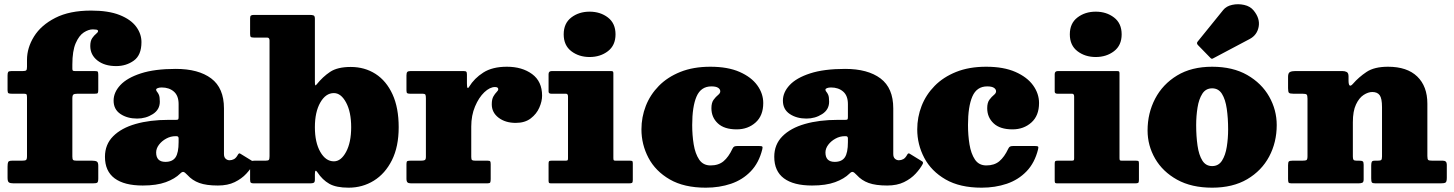

<svg xmlns="http://www.w3.org/2000/svg" viewBox="-20 -849 6734 889"><path d="M315 -393.5V-124Q315 -111.5 318.8 -108.2Q322.5 -105 335.5 -105H406.5Q421 -105 428 -101.2Q435 -97.5 435 -81.5V-23Q435 -7 430.5 -3.5Q426 0 409.5 0H43.5Q28 0 21.5 -4.2Q15 -8.5 15 -25.5V-77.5Q15 -93 18 -99Q21 -105 36.5 -105H80.5Q95.5 -105 100.2 -108Q105 -111 105 -126V-398Q105 -408 103 -411.5Q101 -415 91.5 -415H35.5Q24 -415 19.5 -417.2Q15 -419.5 15 -431V-500Q15 -511.5 18 -515.8Q21 -520 33.5 -520H85.5Q98 -520 101.5 -523.5Q105 -527 105 -539V-572Q105 -627.5 137.5 -680Q170 -732.5 236 -766.2Q302 -800 402 -800Q482.5 -800 534 -779.5Q585.5 -759 610.2 -725.8Q635 -692.5 635 -654Q635 -594 599.8 -568.5Q564.5 -543 518 -543Q464 -543 431 -569Q398 -595 398 -636Q398 -659.5 407 -672.5Q416 -685.5 425 -692.5Q434 -699.5 434 -705Q434 -710.5 425.8 -711.8Q417.5 -713 410 -713Q390 -713 368 -698.8Q346 -684.5 330.5 -649Q315 -613.5 315 -550V-531.5Q315 -523.5 317.5 -521.8Q320 -520 327.5 -520H418Q430.5 -520 432.8 -517Q435 -514 435 -502V-433.5Q435 -421 432.5 -418Q430 -415 417.5 -415H338.5Q324.5 -415 319.8 -411.2Q315 -407.5 315 -393.5Z M466 -123Q466 -180 503.8 -218Q541.5 -256 607.8 -275Q674 -294 760 -294H794Q802.5 -294 804.8 -296Q807 -298 807 -307V-367Q807 -406 785 -425Q763 -444 729 -444Q718 -444 710.5 -441.2Q703 -438.5 703 -434Q703 -428.5 707.2 -424Q711.5 -419.5 715.8 -409.8Q720 -400 720 -378Q720 -341.5 687.8 -320.8Q655.5 -300 615 -300Q569.5 -300 537.8 -321.2Q506 -342.5 506 -383Q506 -421.5 537.2 -455Q568.5 -488.5 632.2 -509.2Q696 -530 794 -530Q899 -530 958 -485.8Q1017 -441.5 1017 -347V-136Q1017 -121 1024.8 -114Q1032.5 -107 1043 -107Q1053.5 -107 1063.5 -112.2Q1073.5 -117.5 1082 -133.5Q1087 -142 1093.5 -137L1150.5 -102Q1157 -98 1153.5 -90Q1142 -68 1120.5 -44.8Q1099 -21.5 1066.8 -5.8Q1034.5 10 989 10H988.5Q935.5 10 903 -1.8Q870.5 -13.5 848 -38.5Q835.5 -52 829.2 -53Q823 -54 814.5 -45.5Q790 -21 747.5 -5.5Q705 10 641 10Q555.5 10 510.8 -23.2Q466 -56.5 466 -123ZM703 -143Q703 -99.5 746 -99.5Q778.5 -99.5 792.8 -120.5Q807 -141.5 807 -191V-208.5Q807 -218.5 797 -218.5H793Q770 -218.5 749.5 -207.2Q729 -196 716 -178.8Q703 -161.5 703 -143Z M1156 -675Q1144.5 -675 1141.2 -678Q1138 -681 1138 -692V-764.5Q1138 -774.5 1142.2 -777.2Q1146.5 -780 1156 -780H1414Q1426 -780 1432 -777.5Q1438 -775 1438 -762V-471.5Q1438 -456 1439.8 -454.2Q1441.5 -452.5 1446 -458Q1474.5 -493.5 1508.5 -516.2Q1542.5 -539 1604 -539Q1668.5 -539 1718.8 -506.8Q1769 -474.5 1797.5 -412.2Q1826 -350 1826 -260Q1826 -170 1794.8 -107.5Q1763.5 -45 1711 -12.5Q1658.5 20 1594 20Q1536.5 20 1504.8 2Q1473 -16 1449.5 -51.5Q1438 -69 1438 -42V-18Q1438 -5.5 1432.8 -2.8Q1427.5 0 1416 0H1155Q1145 0 1141.5 -3Q1138 -6 1138 -17V-89Q1138 -100 1143 -102.5Q1148 -105 1158 -105H1209Q1222 -105 1225 -109Q1228 -113 1228 -126V-661.5Q1228 -675 1217 -675ZM1438 -260Q1438 -189.5 1463 -145.8Q1488 -102 1526 -102Q1559 -102 1582.5 -145.8Q1606 -189.5 1606 -260Q1606 -330.5 1582.5 -374.2Q1559 -418 1526 -418Q1488 -418 1463 -374.2Q1438 -330.5 1438 -260Z M1952 -393.5Q1952 -406 1949.8 -410.5Q1947.5 -415 1935 -415H1880Q1869 -415 1865.5 -417.5Q1862 -420 1862 -430.5V-500Q1862 -512 1866 -516Q1870 -520 1881 -520H2126Q2136 -520 2139 -517Q2142 -514 2142 -503.5V-463Q2142 -430.5 2152 -447Q2176 -486.5 2218 -513.2Q2260 -540 2327 -540Q2397.5 -540 2443.8 -506Q2490 -472 2490 -406Q2490 -380 2477.2 -350.8Q2464.5 -321.5 2437.5 -300.8Q2410.5 -280 2368 -280Q2320 -280 2288.5 -304Q2257 -328 2257 -366Q2257 -389.5 2264.5 -402.5Q2272 -415.5 2279.5 -422.8Q2287 -430 2287 -436Q2287 -446 2272 -446Q2248 -446 2222.5 -421.8Q2197 -397.5 2179.5 -356Q2162 -314.5 2162 -263V-122.5Q2162 -110.5 2165.8 -107.8Q2169.5 -105 2182 -105H2238Q2247.5 -105 2249.8 -101.8Q2252 -98.5 2252 -88.5V-20Q2252 -8.5 2249.8 -4.2Q2247.5 0 2236 0H1884Q1871.5 0 1866.8 -4.5Q1862 -9 1862 -21.5V-90Q1862 -101 1866 -103Q1870 -105 1881 -105H1928.5Q1941.5 -105 1946.8 -107.8Q1952 -110.5 1952 -123Z M2590 -690Q2590 -741 2625.2 -768Q2660.5 -795 2710 -795Q2759.5 -795 2794.8 -768Q2830 -741 2830 -690Q2830 -639 2794.8 -612Q2759.5 -585 2710 -585Q2660.5 -585 2625.2 -612Q2590 -639 2590 -690ZM2600.5 -415H2533Q2520 -415 2520 -425V-506Q2520 -520 2535 -520H2807.5Q2814.5 -520 2817.2 -518.5Q2820 -517 2820 -510V-117.5Q2820 -110 2821.5 -107.5Q2823 -105 2830.5 -105H2896Q2904.5 -105 2907.2 -103.2Q2910 -101.5 2910 -93V-15.5Q2910 -4.5 2906.2 -2.2Q2902.5 0 2891 0H2532Q2524.5 0 2522.2 -2.2Q2520 -4.5 2520 -12.5V-90.5Q2520 -100 2522.2 -102.5Q2524.5 -105 2533.5 -105H2597Q2605 -105 2607.5 -106.5Q2610 -108 2610 -116V-402Q2610 -415 2600.5 -415Z M2950 -250Q2950 -306.5 2970.2 -358.5Q2990.5 -410.5 3030.5 -451.2Q3070.5 -492 3130.2 -516Q3190 -540 3269 -540Q3350 -540 3404.5 -516Q3459 -492 3486.5 -453.8Q3514 -415.5 3514 -372Q3514 -313.5 3478.5 -281.8Q3443 -250 3391 -250Q3333.5 -250 3303.8 -277.8Q3274 -305.5 3274 -348Q3274 -373.5 3284.2 -387.2Q3294.5 -401 3304.8 -409.2Q3315 -417.5 3315 -426Q3315 -436 3305 -442.5Q3295 -449 3274 -449Q3225.5 -449 3205.2 -402.2Q3185 -355.5 3185 -270Q3185 -223 3192 -180.2Q3199 -137.5 3217.2 -110.2Q3235.5 -83 3270 -83Q3307 -83 3330.2 -102.5Q3353.5 -122 3371.5 -160.5Q3375 -168 3379.8 -170.5Q3384.5 -173 3396 -173H3494Q3507 -173 3509.5 -170.2Q3512 -167.5 3509.5 -157.5Q3494 -95 3456.2 -55.8Q3418.5 -16.5 3364.8 1.8Q3311 20 3248 20Q3147.5 20 3081.2 -18.2Q3015 -56.5 2982.5 -118.2Q2950 -180 2950 -250Z M3565 -123Q3565 -180 3602.8 -218Q3640.5 -256 3706.8 -275Q3773 -294 3859 -294H3893Q3901.5 -294 3903.8 -296Q3906 -298 3906 -307V-367Q3906 -406 3884 -425Q3862 -444 3828 -444Q3817 -444 3809.5 -441.2Q3802 -438.5 3802 -434Q3802 -428.5 3806.2 -424Q3810.5 -419.5 3814.8 -409.8Q3819 -400 3819 -378Q3819 -341.5 3786.8 -320.8Q3754.5 -300 3714 -300Q3668.5 -300 3636.8 -321.2Q3605 -342.5 3605 -383Q3605 -421.5 3636.2 -455Q3667.5 -488.5 3731.2 -509.2Q3795 -530 3893 -530Q3998 -530 4057 -485.8Q4116 -441.5 4116 -347V-136Q4116 -121 4123.8 -114Q4131.5 -107 4142 -107Q4152.5 -107 4162.5 -112.2Q4172.5 -117.5 4181 -133.5Q4186 -142 4192.5 -137L4249.5 -102Q4256 -98 4252.5 -90Q4241 -68 4219.5 -44.8Q4198 -21.5 4165.8 -5.8Q4133.5 10 4088 10H4087.5Q4034.5 10 4002 -1.8Q3969.5 -13.5 3947 -38.5Q3934.5 -52 3928.2 -53Q3922 -54 3913.5 -45.5Q3889 -21 3846.5 -5.5Q3804 10 3740 10Q3654.5 10 3609.8 -23.2Q3565 -56.5 3565 -123ZM3802 -143Q3802 -99.5 3845 -99.5Q3877.5 -99.5 3891.8 -120.5Q3906 -141.5 3906 -191V-208.5Q3906 -218.5 3896 -218.5H3892Q3869 -218.5 3848.5 -207.2Q3828 -196 3815 -178.8Q3802 -161.5 3802 -143Z M4227 -250Q4227 -306.5 4247.2 -358.5Q4267.5 -410.5 4307.5 -451.2Q4347.5 -492 4407.2 -516Q4467 -540 4546 -540Q4627 -540 4681.5 -516Q4736 -492 4763.5 -453.8Q4791 -415.5 4791 -372Q4791 -313.5 4755.5 -281.8Q4720 -250 4668 -250Q4610.5 -250 4580.8 -277.8Q4551 -305.5 4551 -348Q4551 -373.5 4561.2 -387.2Q4571.5 -401 4581.8 -409.2Q4592 -417.5 4592 -426Q4592 -436 4582 -442.5Q4572 -449 4551 -449Q4502.5 -449 4482.2 -402.2Q4462 -355.5 4462 -270Q4462 -223 4469 -180.2Q4476 -137.5 4494.2 -110.2Q4512.5 -83 4547 -83Q4584 -83 4607.2 -102.5Q4630.5 -122 4648.5 -160.5Q4652 -168 4656.8 -170.5Q4661.5 -173 4673 -173H4771Q4784 -173 4786.5 -170.2Q4789 -167.5 4786.5 -157.5Q4771 -95 4733.2 -55.8Q4695.5 -16.5 4641.8 1.8Q4588 20 4525 20Q4424.5 20 4358.2 -18.2Q4292 -56.5 4259.5 -118.2Q4227 -180 4227 -250Z M4933.5 -690Q4933.5 -741 4968.8 -768Q5004 -795 5053.5 -795Q5103 -795 5138.2 -768Q5173.5 -741 5173.5 -690Q5173.5 -639 5138.2 -612Q5103 -585 5053.5 -585Q5004 -585 4968.8 -612Q4933.5 -639 4933.5 -690ZM4944 -415H4876.5Q4863.5 -415 4863.5 -425V-506Q4863.5 -520 4878.5 -520H5151Q5158 -520 5160.8 -518.5Q5163.5 -517 5163.5 -510V-117.5Q5163.5 -110 5165 -107.5Q5166.5 -105 5174 -105H5239.5Q5248 -105 5250.8 -103.2Q5253.5 -101.5 5253.5 -93V-15.5Q5253.5 -4.5 5249.8 -2.2Q5246 0 5234.5 0H4875.5Q4868 0 4865.8 -2.2Q4863.5 -4.5 4863.5 -12.5V-90.5Q4863.5 -100 4865.8 -102.5Q4868 -105 4877 -105H4940.5Q4948.5 -105 4951 -106.5Q4953.5 -108 4953.5 -116V-402Q4953.5 -415 4944 -415Z M5293.5 -245Q5293.5 -325 5328.5 -392Q5363.5 -459 5430.2 -499.5Q5497 -540 5592.5 -540Q5688 -540 5754.8 -501.8Q5821.5 -463.5 5856.5 -401.8Q5891.5 -340 5891.5 -270Q5891.5 -190 5856.5 -124.2Q5821.5 -58.5 5754.8 -19.2Q5688 20 5592.5 20Q5497 20 5430.2 -17Q5363.5 -54 5328.5 -114.5Q5293.5 -175 5293.5 -245ZM5518.5 -270Q5518.5 -218 5524.8 -174.8Q5531 -131.5 5547 -105.8Q5563 -80 5592.5 -80Q5622 -80 5638 -105Q5654 -130 5660.2 -169Q5666.5 -208 5666.5 -250Q5666.5 -302 5660.2 -345.2Q5654 -388.5 5638 -414.2Q5622 -440 5592.5 -440Q5563 -440 5547 -415Q5531 -390 5524.8 -351Q5518.5 -312 5518.5 -270ZM5583 -582.5 5526.5 -640.5Q5518 -649.5 5527 -658.5L5644 -803Q5658 -820.5 5685.2 -826.5Q5712.5 -832.5 5740.8 -826.2Q5769 -820 5785 -800Q5815 -763 5807.8 -724.8Q5800.5 -686.5 5766.5 -668.5L5598.5 -579.5Q5593 -576 5590 -577Q5587 -578 5583 -582.5Z M6011 -415H5969Q5952 -415 5948 -419.5Q5944 -424 5944 -440.5V-493.5Q5944 -511 5952.8 -515.5Q5961.5 -520 5977 -520H6196Q6207.5 -520 6215.8 -515.5Q6224 -511 6224 -495V-477Q6224 -437.5 6244.5 -461Q6271.5 -492 6307.5 -516Q6343.5 -540 6407 -540Q6495 -540 6542 -494.8Q6589 -449.5 6589 -369V-126.5Q6589 -111.5 6593.2 -108.2Q6597.5 -105 6613 -105H6661Q6679 -105 6679 -86.5V-26Q6679 -7.5 6673.2 -3.8Q6667.5 0 6650 0H6349Q6335 0 6332 -4.5Q6329 -9 6329 -23V-82Q6329 -92.5 6331.2 -98.8Q6333.5 -105 6345 -105H6358Q6371.5 -105 6375.2 -108.2Q6379 -111.5 6379 -124.5V-353Q6379 -393.5 6368.2 -408.2Q6357.5 -423 6334 -423Q6315 -423 6294 -409.5Q6273 -396 6258.5 -365.2Q6244 -334.5 6244 -283V-124.5Q6244 -113.5 6247 -109.2Q6250 -105 6262 -105H6274Q6285.5 -105 6289.8 -102Q6294 -99 6294 -86.5V-18.5Q6294 -5.5 6287.5 -2.8Q6281 0 6269 0H5960Q5948.5 0 5946.2 -4.2Q5944 -8.5 5944 -20.5V-84Q5944 -97.5 5947.5 -101.2Q5951 -105 5964 -105H6009Q6024.5 -105 6029.2 -107.8Q6034 -110.5 6034 -126V-392Q6034 -407.5 6030 -411.2Q6026 -415 6011 -415Z"/></svg>

Font: Besley* Fatface
Style: Regular
Weight: 900
Designer: Owen Earl
Foundry: indestructible type*
Version: Version 3.000; ttfautohint (v1.8.3)